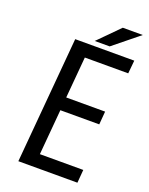

<svg xmlns="http://www.w3.org/2000/svg" viewBox="-155 -921 779 1002"><g transform="rotate(20 234.0 -420.5)"><path d="M235 -726 349 -841H460L318 -726ZM75 0 136 -700H464L457 -627H216L196 -398H412L406 -325H190L168 -73H409L403 0Z"/></g></svg>

Font: Share
Style: Italic
Weight: 400
Version: Version 1.002